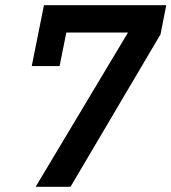

<svg xmlns="http://www.w3.org/2000/svg" viewBox="-20 -718 659 738"><path d="M117 0 472 -593H235L209 -464H102L149 -698H619L597 -586L251 0Z"/></svg>

Font: IBM Plex Sans SmBld
Style: Italic
Weight: 600
Italic angle: -11°
Designer: Mike Abbink, Paul van der Laan, Pieter van Rosmalen
Foundry: Bold Monday
Version: Version 3.005